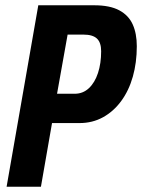

<svg xmlns="http://www.w3.org/2000/svg" viewBox="-20 -707 538 727"><path d="M5 0 125 -687H337Q396 -687 431.5 -668Q467 -649 482.5 -614.5Q498 -580 498 -532Q498 -470 483 -417Q468 -364 439 -324.5Q410 -285 370 -263Q330 -241 281 -241H177L135 0ZM196 -352H263Q294 -352 316.5 -373Q339 -394 351 -430.5Q363 -467 363 -513Q363 -546 347 -561Q331 -576 296 -576H236Z"/></svg>

Font: Archivo ExtraCondensed
Style: Bold Italic
Weight: 700
Width: 2
Italic angle: -10°
Designer: Hector Gatti
Foundry: Omnibus-Type
Version: Version 2.001